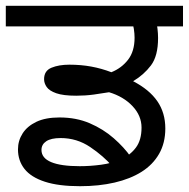

<svg xmlns="http://www.w3.org/2000/svg" viewBox="-27 -642 651 662"><path d="M249 0Q175 0 127.5 -15.5Q80 -31 57.5 -59.5Q35 -88 35 -127Q35 -157 51 -182Q67 -207 98.5 -222Q130 -237 178 -237Q236 -237 282.5 -217Q329 -197 365 -165.5Q401 -134 424 -101L362 -67Q330 -104 284 -135Q238 -166 182 -166Q149 -166 132.5 -155Q116 -144 116 -125Q116 -97 149.5 -83Q183 -69 248 -69Q284 -69 321.5 -74Q359 -79 390.5 -93Q422 -107 441.5 -133Q461 -159 461 -202Q461 -243 430 -276Q399 -309 349 -324Q326 -320 296.5 -316Q267 -312 236 -312Q191 -312 167 -320.5Q143 -329 134 -342Q125 -355 125 -369Q125 -398 150.5 -408.5Q176 -419 212 -419Q252 -419 287.5 -412.5Q323 -406 357 -393Q392 -407 414.5 -436Q437 -465 437 -512Q437 -526 434.5 -542.5Q432 -559 425 -578L458 -551H-7V-622H604V-551H487L510 -576Q514 -560 516 -543Q518 -526 518 -511Q518 -449 493.5 -416.5Q469 -384 432 -362Q488 -333 515.5 -293Q543 -253 543 -199Q543 -149 521.5 -111.5Q500 -74 461 -49.5Q422 -25 368 -12.5Q314 0 249 0Z"/></svg>

Font: ugurmukhi05
Style: Book
Weight: 400
Designer: Jelle Bosma - Monotype Design Team
Foundry: Monotype Imaging Inc.
Version: Version 2.003